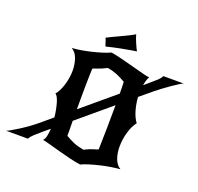

<svg xmlns="http://www.w3.org/2000/svg" viewBox="-185 -1120 1381 1341"><g transform="rotate(20 505.5 -449.5)"><path d="M214 -362Q227 -376 237.5 -397.5Q248 -419 256 -444.5Q264 -470 268.5 -498Q273 -526 273 -553Q273 -599 259 -640Q245 -681 213 -700Q244 -702 280.5 -708Q317 -714 354 -723Q391 -732 425 -742.5Q459 -753 485 -765Q518 -760 563.5 -748.5Q609 -737 654 -725Q699 -713 736.5 -703Q774 -693 791 -692Q776 -666 770 -626L798 -650Q830 -677 852 -697Q874 -717 881 -734H1033Q1025 -732 1003.5 -718.5Q982 -705 955 -686.5Q928 -668 899.5 -646.5Q871 -625 849 -607L765 -537Q768 -486 782 -438.5Q796 -391 819 -361Q794 -330 778 -276.5Q762 -223 762 -166Q762 -120 776 -80Q790 -40 822 -20Q791 -18 753.5 -12Q716 -6 678.5 3Q641 12 606 22.5Q571 33 546 45Q513 41 468 30Q423 19 378.5 7Q334 -5 297 -15.5Q260 -26 244 -28Q256 -39 261.5 -63.5Q267 -88 269 -120L227 -85Q194 -57 172 -37Q150 -17 142 0H-22Q-14 -1 9.5 -14.5Q33 -28 62.5 -46.5Q92 -65 122.5 -87Q153 -109 176 -128L265 -203Q262 -232 256.5 -259.5Q251 -287 244.5 -308.5Q238 -330 230 -344.5Q222 -359 214 -362ZM394 -113Q412 -103 427 -95Q442 -87 457.5 -80.5Q473 -74 491 -69Q509 -64 532 -60Q574 -81 599 -87.5Q624 -94 632 -99Q634 -177 635.5 -262.5Q637 -348 637 -429L393 -224Q394 -194 394 -165Q394 -136 394 -113ZM397 -613Q396 -589 395 -554.5Q394 -520 393.5 -479.5Q393 -439 393 -395.5Q393 -352 393 -310L637 -515Q637 -537 636.5 -559Q636 -581 635 -602Q617 -612 602 -620Q587 -628 571.5 -634.5Q556 -641 538.5 -646Q521 -651 498 -655Q456 -634 430.5 -626Q405 -618 397 -613ZM410 -848Q422 -855 447.5 -867Q473 -879 502 -892.5Q531 -906 558.5 -919.5Q586 -933 603 -944Q605 -934 611 -918Q617 -902 624 -885.5Q631 -869 638 -854.5Q645 -840 649 -833Q638 -832 612.5 -827.5Q587 -823 555 -817Q523 -811 489.5 -804Q456 -797 431 -790Q423 -809 420.5 -820Q418 -831 410 -848Z"/></g></svg>

Font: New Rocker
Style: Regular
Weight: 400
Designer: Pablo Impallari, Brenda Gallo, Rodrigo Fuenzalida
Foundry: Pablo Impallari, Brenda Gallo, Rodrigo Fuenzalida
Version: Version 1.000; ttfautohint (v0.93) -l 8 -r 50 -G 200 -x 14 -